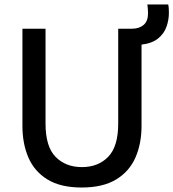

<svg xmlns="http://www.w3.org/2000/svg" viewBox="-20 -821 773 856"><path d="M344 15Q250 15 191.5 -21Q133 -57 106.5 -119Q80 -181 80 -259V-693H183V-270Q183 -167 228 -121.5Q273 -76 345 -76Q418 -76 462.5 -122Q507 -168 507 -270V-693H568Q601 -693 620.5 -710Q640 -727 640 -762Q640 -772 639 -783Q638 -794 637 -801H730Q732 -792 732.5 -781.5Q733 -771 733 -763Q733 -733 722.5 -702.5Q712 -672 685.5 -650Q659 -628 611 -622V-259Q611 -181 584 -119Q557 -57 498 -21Q439 15 344 15Z"/></svg>

Font: Ubuntu Sans Medium
Style: Regular
Weight: 500
Designer: Dalton Maag Ltd
Foundry: Dalton Maag Ltd
Version: Version 1.006; ttfautohint (v1.8.4.7-5d5b)